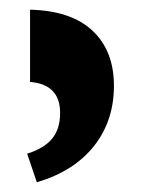

<svg xmlns="http://www.w3.org/2000/svg" viewBox="-20 -780 291 396"><path d="M215 -603Q215 -531 174 -479Q133 -427 56 -404L36 -463Q71 -474 87.5 -494Q104 -514 104 -547Q104 -606 42 -611V-760Q127 -758 171 -716.5Q215 -675 215 -603Z"/></svg>

Font: Noto Serif Armenian Black Narrow
Style: Regular
Weight: 900
Width: 4
Designer: Monotype Design team
Foundry: Monotype Imaging Inc.
Version: Version 1.000